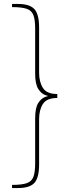

<svg xmlns="http://www.w3.org/2000/svg" viewBox="-20 -858 360 972"><path d="M70 94Q131 94 154.5 67.5Q178 41 178 -26V-255Q178 -302 197.5 -332Q217 -362 270 -362V-382Q217 -382 197.5 -412.5Q178 -443 178 -489V-718Q178 -786 154 -812Q130 -838 70 -838H41V-822Q90 -822 115 -813.5Q140 -805 149 -781.5Q158 -758 158 -713V-485Q158 -433 173.5 -408Q189 -383 212 -375.5Q235 -368 257 -368V-376Q235 -376 212 -368.5Q189 -361 173.5 -336.5Q158 -312 158 -259V-31Q158 14 149 37.5Q140 61 115 69.5Q90 78 41 78V94Z"/></svg>

Font: Bitter Thin
Style: Regular
Weight: 100
Designer: Sol Matas, and Bitter project Authors
Foundry: Sol Matas
Version: Version 2.002